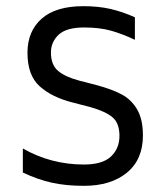

<svg xmlns="http://www.w3.org/2000/svg" viewBox="-20 -585 541 622"><path d="M54 -26V-104Q145 -52 252 -52Q312 -52 339.5 -78Q367 -104 367 -145Q367 -186 344.5 -205Q322 -224 273 -238L215 -253Q148 -270 108.5 -305.5Q69 -341 69 -414Q69 -484 115 -524.5Q161 -565 250 -565Q299 -565 338 -556Q377 -547 417 -529V-456Q377 -475 340 -485.5Q303 -496 252 -496Q195 -496 170 -472.5Q145 -449 145 -415Q145 -375 168 -355.5Q191 -336 236 -324L294 -309Q342 -296 373.5 -279.5Q405 -263 424 -231Q443 -199 443 -146Q443 -68 391 -25.5Q339 17 252 17Q194 17 148.5 7Q103 -3 54 -26Z"/></svg>

Font: Biryani Light
Style: Regular
Weight: 300
Designer: Dan Reynolds and Mathieu Réguer
Foundry: Dan Reynolds and Mathieu Réguer
Version: Version 1.004; ttfautohint (v1.1) -l 5 -r 5 -G 72 -x 0 -D la